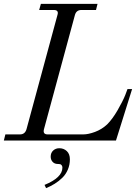

<svg xmlns="http://www.w3.org/2000/svg" viewBox="-30 -732 730 1000"><path d="M-10 0 -2 -32H74Q100 -32 108 -59L269 -653Q278 -680 250 -680H174L183 -712H478L470 -680H394Q367 -680 360 -653L199 -59Q192 -32 218 -32H404Q430 -32 465 -45Q500 -58 528 -84Q556 -112 582.5 -158Q609 -204 622 -236L634 -268H658L574 0ZM202 231Q295 193 295 141Q295 130 286 124Q280 122 271 122Q254 122 244 111Q234 100 234 84Q234 64 247 52Q260 40 279 40Q302 40 318 55Q334 70 334 98Q334 126 323.5 151Q313 176 294.5 194Q276 212 255 225Q234 238 210 248Z"/></svg>

Font: Old Standard TT
Style: Italic
Weight: 400
Italic angle: -15.2°
Designer: Alexey Kryukov <alexios@thessalonica.org.ru>
Version: Version 2.2